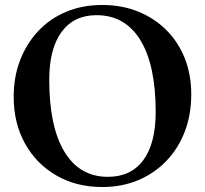

<svg xmlns="http://www.w3.org/2000/svg" viewBox="-20 -736 824 772"><path d="M391 16Q287 16 206.5 -30.5Q126 -77 80.5 -159Q35 -241 35 -347Q35 -428 61.5 -495.5Q88 -563 135 -612.5Q182 -662 247 -689Q312 -716 391 -716Q470 -716 535.5 -689.5Q601 -663 649 -615Q697 -567 723 -501.5Q749 -436 749 -357Q749 -275 723 -207Q697 -139 649 -89Q601 -39 535.5 -11.5Q470 16 391 16ZM414 -25Q507 -25 556.5 -92.5Q606 -160 606 -286Q606 -474 544.5 -574.5Q483 -675 368 -675Q277 -675 227.5 -607.5Q178 -540 178 -415Q178 -227 239 -126Q300 -25 414 -25Z"/></svg>

Font: Wittgenstein SemiBold
Style: Regular
Weight: 600
Designer: Jörg Drees
Foundry: Jörg Drees
Version: Version 1.500